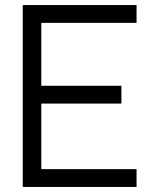

<svg xmlns="http://www.w3.org/2000/svg" viewBox="-20 -740 610 760"><path d="M520.5 0V-70.5H143.5V-330H460.5V-400.5H143.5V-649.5H520.5V-720H70V0Z"/></svg>

Font: Vela Sans
Style: Regular
Weight: 400
Designer: Principal design: Mikhail Sharanda - project Manrope.
Design modification: Ravid Balaliev
Foundry: Mikhail Sharanda
Version: Version 1.001